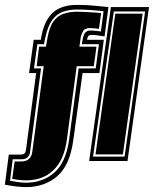

<svg xmlns="http://www.w3.org/2000/svg" viewBox="-87 -659 630 786"><path d="M19 107Q4 107 -18.5 104.5Q-41 102 -67 97L-51 -26H-5Q6 -26 12 -29.5Q18 -33 20 -50L61 -360H32L51 -496H80Q91 -569 126 -604Q161 -639 229 -639Q271 -639 301.5 -635.5Q332 -632 357 -630L341 -510Q334 -511 317.5 -513.5Q301 -516 290 -516Q278 -516 274.5 -511.5Q271 -507 269 -496H338L320 -360H251L213 -85Q199 18 147 62.5Q95 107 19 107ZM19 89Q88 89 135.5 47.5Q183 6 196 -88L235 -379H305L318 -478H248L252 -501Q256 -521 264.5 -528Q273 -535 288 -534Q303 -533 306.5 -532.5Q310 -532 312.5 -532Q315 -532 326 -530L337 -613Q313 -616 283.5 -618Q254 -620 229 -620Q197 -620 171 -611Q145 -602 126.5 -576.5Q108 -551 98 -503L93 -478H66L52 -379H81L36 -37Q35 -24 26 -15.5Q17 -7 3 -7H-35L-46 81Q-29 84 -12 86.5Q5 89 19 89ZM-37 73 -27 2H0Q39 2 45 -36L92 -388H63L73 -468H101L107 -502Q115 -548 132 -571.5Q149 -595 174 -603Q199 -611 229 -611Q241 -611 259.5 -610Q278 -609 297 -608Q316 -607 327 -605L318 -541Q311 -542 303.5 -542.5Q296 -543 285 -544Q261 -545 253 -531Q245 -517 243 -503L238 -468H308L297 -388H227L187 -89Q177 -16 144.5 23.5Q112 63 65 74Q18 85 -37 73ZM278 0 367 -630H523L435 0ZM294 -18H423L507 -612H379ZM304 -27 385 -603H497L416 -27Z"/></svg>

Font: Alumni Sans Collegiate One SC
Style: Italic
Weight: 400
Italic angle: -8°
Designer: Robert E. Leuschke
Foundry: Robert E. Leuschke
Version: Version 1.100